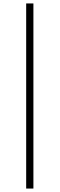

<svg xmlns="http://www.w3.org/2000/svg" viewBox="-20 -826 347 1115"><path d="M132 269V-806H174V269Z"/></svg>

Font: Noto Serif SC ExtraLight
Style: Regular
Weight: 200
Designer: Ryoko NISHIZUKA 西塚涼子 (kana & ideographs); Frank Grießhammer (Latin, Greek & Cyrillic); Wenlong ZHANG 张文龙 (bopomofo); San
Foundry: Adobe
Version: Version 2.002-H1;hotconv 1.1.0;makeotfexe 2.6.0